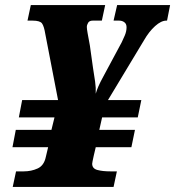

<svg xmlns="http://www.w3.org/2000/svg" viewBox="-20 -734 688 754"><path d="M30 0 43 -61H73Q103 -61 128 -72.5Q153 -84 160 -118L169 -156H29L42 -224H182L194 -273H54L67 -341H208L158 -600Q153 -631 145 -642Q137 -653 108 -653H88L101 -714H393L380 -653H344Q331 -653 326 -644.5Q321 -636 321 -628Q321 -621 324 -604Q327 -587 333 -555L345 -469Q350 -438 353.5 -413.5Q357 -389 356 -366Q363 -392 385 -432L458 -568Q463 -578 470 -594.5Q477 -611 477 -627Q477 -640 468.5 -646.5Q460 -653 448 -653H426L440 -714H648L636 -653H633Q613 -653 589 -631.5Q565 -610 545 -575L404 -341H535L521 -273H381L370 -224H510L496 -156H356L348 -122Q342 -95 342 -91Q342 -72 362.5 -66.5Q383 -61 414 -61H439L426 0Z"/></svg>

Font: Noto Serif Black
Style: Italic
Weight: 900
Italic angle: -12°
Designer: Monotype Design Team
Foundry: Monotype Imaging Inc.
Version: Version 2.013